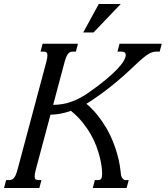

<svg xmlns="http://www.w3.org/2000/svg" viewBox="-87 -933 832 953"><path d="M419.9 -71.8Q419.9 -84 417.5 -104.7Q415 -125.5 408.7 -151.1Q402.3 -176.8 391.6 -206.3Q380.9 -235.8 363.5 -266.1Q346.2 -296.4 322 -326.4Q297.9 -356.4 265.1 -382.8Q238.8 -373.5 212.9 -368.7Q187 -363.8 163.6 -363.8L90.8 -91.3Q85 -69.3 85 -58.1Q85 -46.9 89.8 -43Q94.7 -39.1 104.5 -39.1H118.7L108.4 0H-66.9L-56.6 -39.1H-42Q-34.7 -39.1 -29.1 -41.3Q-23.4 -43.5 -18.3 -49.1Q-13.2 -54.7 -8.8 -64.9Q-4.4 -75.2 0 -91.3L142.6 -624.5Q148.4 -646.5 148.4 -657.7Q148.4 -668.9 143.6 -672.9Q138.7 -676.8 128.9 -676.8H114.3L124.5 -715.8H299.8L289.6 -676.8H275.4Q268.1 -676.8 262.2 -674.6Q256.3 -672.4 251.5 -666.7Q246.6 -661.1 242.2 -650.9Q237.8 -640.6 233.4 -624.5L176.8 -412.6Q223.6 -412.6 265.1 -427.2Q306.6 -441.9 346.2 -468.8Q397.9 -504.4 434.3 -534.4Q470.7 -564.5 493.7 -588.6Q516.6 -612.8 526.9 -630.6Q537.1 -648.4 537.1 -659.7Q537.1 -676.8 516.1 -676.8H496.1L506.3 -715.8H715.8L705.6 -676.8H688.5Q671.9 -676.8 656 -668.2Q640.1 -659.7 621.8 -644.3Q603.5 -628.9 580.8 -606.9Q558.1 -585 527.6 -557.9Q497.1 -530.8 457.5 -499.3Q418 -467.8 366.2 -433.1Q360.4 -429.2 354.2 -425.5Q348.1 -421.9 341.8 -418Q373.5 -391.1 398.2 -359.9Q422.9 -328.6 441.7 -296.1Q460.4 -263.7 473.4 -231.2Q486.3 -198.7 494.6 -169.2Q502.9 -139.6 507.1 -114.5Q511.2 -89.4 512.7 -71.8Q512.7 -68.4 513.9 -63Q515.1 -57.6 518.1 -52.2Q521 -46.9 525.6 -43Q530.3 -39.1 537.6 -39.1H551.8L541.5 0H373.5L383.8 -39.1H398.4Q405.8 -39.1 409.7 -40.8Q413.6 -42.5 415.8 -46.4Q418 -50.3 418.7 -56.4Q419.4 -62.5 419.9 -71.8ZM403.3 -913.1H512.2L377.4 -772H326.2Z"/></svg>

Font: Arian AMU Serif
Style: Italic
Weight: 400
Italic angle: -15°
Designer: Ruben Hakobyan (Tarumian)
Foundry: Ruben Hakobyan (Tarumian)
Version: Version 1.002